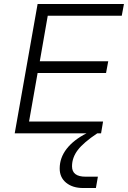

<svg xmlns="http://www.w3.org/2000/svg" viewBox="-20 -670 643 965"><path d="M469 0Q400 46 371 84Q342 122 342 166Q342 218 410 218H472L462 275H398Q345 275 312.5 248.5Q280 222 280 177Q280 123 315 78Q350 33 415 0H54L169 -650H603L592 -591H220L180 -362H524L513 -303H169L126 -59H498L488 0Z"/></svg>

Font: Overused Grotesk Book
Style: Italic
Weight: 350
Italic angle: -10°
Version: Version 0.003